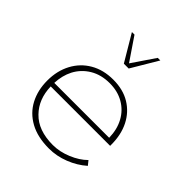

<svg xmlns="http://www.w3.org/2000/svg" viewBox="-175 -719 841 841"><g transform="rotate(45 245.5 -299.0)"><path d="M263 10Q192 10 144 -16.5Q96 -43 71.5 -89.5Q47 -136 47 -196Q47 -256 72 -303Q97 -350 142.5 -376.5Q188 -403 249 -403Q310 -403 353.5 -376.5Q397 -350 420.5 -303.5Q444 -257 444 -195V-188H76Q78 -111 125 -63Q173 -13 264 -13Q306 -13 349.5 -31Q393 -49 421 -77L437 -57Q402 -26 356 -8Q310 10 263 10ZM76 -210H416Q415 -261 394 -299.5Q373 -338 335.5 -359.5Q298 -381 249 -381Q196 -381 157 -357.5Q118 -334 97 -294Q78 -257 76 -210ZM232 -485 159 -608H175L247 -502L319 -608H335L262 -485Z"/></g></svg>

Font: Rokkitt SemiBold Thin
Style: Regular
Weight: 250
Version: Version 3.103